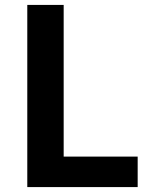

<svg xmlns="http://www.w3.org/2000/svg" viewBox="-20 -761 618 781"><path d="M91 0V-741H239V-124H540V0Z"/></svg>

Font: Source Han Sans TC
Style: Bold
Weight: 700
Designer: Ryoko NISHIZUKA Ë•øÂ°öÊ∂ºÂ≠ê (kana, bopomofo & ideographs); Paul D. Hunt (Latin, Greek & Cyrillic); Sandoll Communicatio
Foundry: Adobe
Version: Version 2.004;hotconv 1.0.118;makeotfexe 2.5.65603